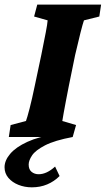

<svg xmlns="http://www.w3.org/2000/svg" viewBox="-47 -593 458 831"><path d="M114.3 -573.2H390.6L382.8 -521.5L316.4 -504.9Q311.5 -491.2 301.3 -451.2Q291 -411.1 278.3 -355.5L251 -221.7Q244.1 -186.5 238.3 -156.2Q232.4 -126 228.5 -103.5Q224.6 -81.1 222.7 -69.3L282.2 -51.8L267.6 0Q189.5 14.6 147.9 36.1Q106.4 57.6 91.8 79.6Q77.1 101.6 77.1 119.1Q77.1 140.6 89.8 150.9Q102.5 161.1 120.1 161.1Q155.3 161.1 191.4 127.9L210.9 168.9Q187.5 192.4 157.2 205.1Q127 217.8 90.8 217.8Q59.6 217.8 32.7 207Q5.9 196.3 -10.7 176.8Q-27.3 157.2 -27.3 130.9Q-27.3 101.6 -2.9 72.8Q21.5 43.9 71.3 21Q121.1 -2 196.3 -12.7L197.3 0H-8.8L-1 -51.8L65.4 -69.3Q70.3 -82 81.1 -123.5Q91.8 -165 103.5 -221.7L131.8 -355.5Q143.6 -414.1 150.9 -451.7Q158.2 -489.3 159.2 -504.9L100.6 -521.5Z"/></svg>

Font: Crimson Pro ExtraBold
Style: Italic
Weight: 800
Italic angle: -12°
Designer: Jacques Le Bailly
Foundry: Baron von Fonthausen
Version: Version 1.003